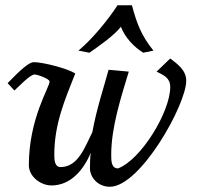

<svg xmlns="http://www.w3.org/2000/svg" viewBox="-20 -695 776 732"><path d="M9 -378 35 -350C50 -363 94 -411 112 -411C122 -411 169 -395 169 -384C169 -362 90 -243 90 -65C90 -22 135 12 176 12C251 12 299 -49 326 -112C323 -95 323 -60 323 -51C323 -24 349 17 399 17C515 17 690 -296 690 -387C690 -427 658 -450 629 -472L577 -422C605 -408 629 -398 629 -363C629 -269 518 -86 430 -53C404 -53 404 -82 404 -105C404 -209 441 -323 471 -422L394 -429C375 -359 349 -283 332 -191C305 -138 279 -58 211 -58C188 -58 187 -86 187 -105C187 -222 227 -314 267 -415C237 -434 144 -458 109 -458C83 -458 29 -397 9 -378ZM279 -502 321 -494C354 -517 416 -560 441 -593C456 -552 492 -515 526 -494L565 -502C520 -558 502 -603 483 -675H428C392 -619 330 -544 279 -502Z"/></svg>

Font: KpRoman
Style: SemiboldItalic
Weight: 600
Italic angle: -11°
Version: Version 0.66